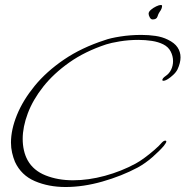

<svg xmlns="http://www.w3.org/2000/svg" viewBox="-20 -709 744 770"><path d="M243 41Q175 41 120 17.5Q65 -6 40 -60Q33 -77 28.5 -96.5Q24 -116 24 -137Q24 -189 48 -248Q72 -307 119 -364.5Q166 -422 236.5 -470Q307 -518 400 -548Q421 -556 462 -562.5Q503 -569 547 -569Q576 -569 603.5 -565Q631 -561 653 -550Q680 -537 692 -519Q704 -501 704 -479Q704 -457 692 -431Q686 -419 674.5 -408.5Q663 -398 655 -393Q643 -385 635 -385Q631 -385 631 -388Q631 -395 644 -404Q659 -414 666.5 -430Q674 -446 674 -464Q674 -484 664.5 -502.5Q655 -521 635 -531Q615 -541 589 -545Q563 -549 535 -549Q496 -549 460 -543Q424 -537 406 -531Q321 -503 258 -458.5Q195 -414 153.5 -361.5Q112 -309 91.5 -254.5Q71 -200 71 -152Q71 -128 76 -106Q81 -84 91 -66Q114 -25 163 -5.5Q212 14 273 14Q335 14 401 -4Q467 -22 524 -53Q539 -61 559.5 -76Q580 -91 599.5 -108Q619 -125 630 -138Q637 -145 643 -145Q647 -145 647 -141Q647 -137 637 -124Q620 -104 591.5 -79Q563 -54 532 -37Q468 -3 391 19Q314 41 243 41ZM592 -631Q585 -631 580.5 -639.5Q576 -648 576 -654Q576 -662 585.5 -670Q595 -678 606.5 -683.5Q618 -689 625 -689Q630 -689 630 -685Q630 -681 628 -675Q626 -669 620 -661Q615 -654 611.5 -642.5Q608 -631 592 -631Z"/></svg>

Font: Waterfall
Style: Regular
Weight: 400
Designer: Robert E. Leuschke
Foundry: Robert E. Leuschke
Version: Version 1.010; ttfautohint (v1.8.3)